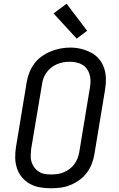

<svg xmlns="http://www.w3.org/2000/svg" viewBox="-20 -1001 640 1029"><path d="M253 8Q223 8 194 3Q165 -2 140.5 -15.5Q116 -29 98 -50.5Q80 -72 71 -99Q62 -126 61.5 -155.5Q61 -185 66 -215L123 -560Q127 -586 137 -611.5Q147 -637 163.5 -659.5Q180 -682 203 -698.5Q226 -715 252 -725.5Q278 -736 304 -741Q330 -746 357 -746Q387 -746 415 -739Q443 -732 468 -719Q493 -706 511 -684.5Q529 -663 538 -636Q547 -609 547.5 -579.5Q548 -550 543 -520L486 -175Q482 -149 472 -123.5Q462 -98 445.5 -75.5Q429 -53 406 -36.5Q383 -20 357.5 -9.5Q332 1 305.5 4.5Q279 8 253 8ZM254 -66Q272 -66 289 -68.5Q306 -71 322.5 -78Q339 -85 353.5 -96Q368 -107 379 -122Q390 -137 396 -153.5Q402 -170 405 -187L462 -532Q465 -550 465 -568Q465 -586 460 -602.5Q455 -619 445 -632.5Q435 -646 420.5 -654.5Q406 -663 388.5 -666.5Q371 -670 353 -670Q336 -670 319 -667Q302 -664 285.5 -657Q269 -650 254.5 -638.5Q240 -627 229.5 -612.5Q219 -598 213 -581.5Q207 -565 205 -548L147 -203Q145 -185 144.5 -167Q144 -149 149 -133Q154 -117 164 -103.5Q174 -90 188 -81Q202 -72 219 -69Q236 -66 254 -66ZM391 -794 267 -929 337 -981 447 -836Z"/></svg>

Font: Iosevka Slab Extended
Style: Italic
Weight: 400
Width: 7
Italic angle: -9°
Monospace: yes
Designer: Belleve Invis
Foundry: Belleve Invis
Version: Version 11.1.0; ttfautohint (v1.8.3)